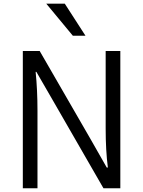

<svg xmlns="http://www.w3.org/2000/svg" viewBox="-20 -1003 763 1023"><path d="M101.6 0Q101.6 -182.6 101.6 -731.4Q124 -731.4 191.4 -731.4Q258.8 -614.3 460.9 -264.6Q482.4 -226.6 548.8 -110.4Q549.8 -110.4 554.7 -110.4Q543 -201.2 543 -317.4Q543 -455.1 543 -731.4Q562.5 -731.4 621.1 -731.4Q621.1 -548.8 621.1 0Q598.6 0 531.2 0Q463.9 -117.2 260.7 -469.7Q239.3 -506.8 173.8 -620.1Q172.9 -620.1 169.9 -620.1Q179.7 -522.5 179.7 -414.1Q179.7 -276.4 179.7 0Q160.2 0 101.6 0ZM226.6 -983.4Q251 -983.4 325.2 -983.4Q352.5 -940.4 435.5 -812.5Q418.9 -812.5 368.2 -812.5Q333 -855.5 226.6 -983.4Z"/></svg>

Font: Gothic A1
Style: Regular
Weight: 400
Designer: HanYang I&C Co.,Ltd.
Version: Version 2.50